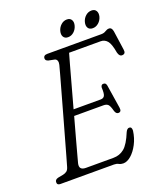

<svg xmlns="http://www.w3.org/2000/svg" viewBox="-153 -945 911 1060"><g transform="rotate(-20 302.0 -415.0)"><path d="M336 0H21.5Q2 0 3 -17.5Q3 -32 21.5 -37L53 -43Q67 -46 75.8 -53.2Q84.5 -60.5 89 -77Q93 -90 104.5 -131Q116 -172 132.2 -229.5Q148.5 -287 166 -349.8Q183.5 -412.5 199.5 -469.8Q215.5 -527 226.8 -567.5Q238 -608 241 -620Q244.5 -633.5 241 -643.8Q237.5 -654 226.5 -656.5L192 -663.5Q176 -668.5 176 -680.5Q176 -700 199.5 -700H517Q532.5 -700 544 -707.5Q555.5 -715 566.5 -715Q583.5 -715 587.5 -690.5L603.5 -578Q607.5 -553 587.5 -551.5Q569.5 -549.5 563 -575Q554 -628.5 538.5 -646.5Q523 -664.5 500.5 -664.5H314.5Q311 -652.5 298.2 -606.8Q285.5 -561 267.8 -496.2Q250 -431.5 231 -362.5H390Q406.5 -362.5 413.2 -374.2Q420 -386 418 -422.5Q420 -439 433 -439Q442 -439 446 -434Q450 -429 451 -422.5L472.5 -285Q476.5 -259 457 -259Q443 -259 437 -279.5Q429 -310.5 419.8 -318.8Q410.5 -327 393.5 -327H221.5Q204.5 -266.5 189.8 -212.2Q175 -158 165 -121Q155 -84 152.5 -74.5Q143 -35.5 184.5 -35.5H346Q383 -35.5 410.2 -57.8Q437.5 -80 464 -145Q472.5 -162.5 484.5 -162.5Q500.5 -162.5 499 -139.5Q493.5 -98 475.5 -63.5Q457.5 -29 434 -8.5Q410.5 12 387.5 12Q373.5 12 362.5 6Q351.5 0 336 0ZM339.5 -747Q320.5 -747 312.5 -760.5Q304.5 -774 310 -794.5Q315.5 -814.5 330.8 -828Q346 -841.5 365 -841.5Q384 -841.5 392 -828Q400 -814.5 394.5 -794.5Q389 -774 373.8 -760.5Q358.5 -747 339.5 -747ZM484.5 -747Q465 -747 457 -760.5Q449 -774 454.5 -794.5Q460 -814.5 475.2 -828Q490.5 -841.5 510 -841.5Q529 -841.5 537 -828Q545 -814.5 540 -794.5Q534.5 -774 519 -760.5Q503.5 -747 484.5 -747Z"/></g></svg>

Font: Fraunces 144pt S100 Light
Style: Italic
Weight: 300
Italic angle: -16°
Version: Version 1.000; ttfautohint (v1.8.3)